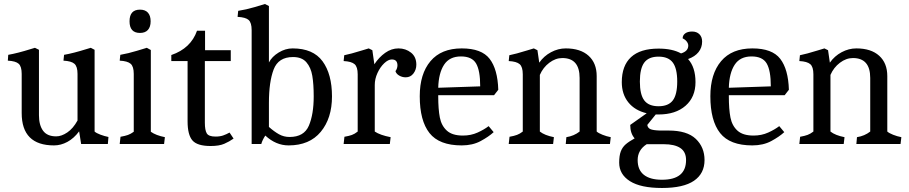

<svg xmlns="http://www.w3.org/2000/svg" viewBox="-20 -717 4528 956"><path d="M88 -154V-349Q88 -386 73 -399.5Q58 -413 19 -415L21 -444Q67 -452 134 -473L154 -479L174 -469V-143Q174 -94 194.5 -66Q215 -38 260 -38Q286 -38 315 -57.5Q344 -77 366 -117V-349Q366 -386 350.5 -399.5Q335 -413 296 -415L299 -444Q345 -452 412 -473L432 -479L451 -469V-62Q460 -54 480 -46.5Q500 -39 520 -35L517 0H384L374 -63Q348 -28 315.5 -10.5Q283 7 249 7Q88 7 88 -154Z M646 -61V-349Q646 -386 630.5 -399.5Q615 -413 576 -415L579 -444Q619 -451 661.5 -464Q704 -477 711 -479L731 -468V-61Q756 -43 801 -34L797 0H576L580 -36Q603 -40 617 -45Q631 -50 646 -61ZM625 -611Q625 -669 677 -669Q703 -669 716.5 -654Q730 -639 730 -611Q730 -583 716.5 -568Q703 -553 677 -553Q625 -553 625 -611Z M914 -113V-413H833V-443Q930 -476 961 -564H1001V-467H1129V-413H1000V-106Q1000 -69 1009.5 -53Q1019 -37 1053 -37Q1075 -37 1091 -42.5Q1107 -48 1123 -57L1143 -27Q1122 -12 1096.5 -1Q1071 10 1029 10Q962 10 938 -18Q914 -46 914 -113Z M1301 -42Q1286 -19 1281 0H1233V-567Q1233 -604 1218 -617.5Q1203 -631 1163 -633L1166 -663Q1205 -669 1247.5 -681.5Q1290 -694 1299 -697L1319 -687V-406Q1334 -435 1367.5 -455.5Q1401 -476 1437 -476Q1539 -476 1586 -412Q1633 -348 1633 -237Q1633 -128 1577 -60.5Q1521 7 1417 7Q1354 7 1301 -42ZM1542 -237Q1542 -298 1535 -339.5Q1528 -381 1505.5 -407Q1483 -433 1439 -433Q1366 -433 1342.5 -371Q1319 -309 1319 -205V-85Q1345 -62 1369 -48.5Q1393 -35 1422 -35Q1494 -35 1518 -91.5Q1542 -148 1542 -237Z M1761 -62V-347Q1761 -384 1745.5 -397.5Q1730 -411 1691 -413L1694 -442Q1725 -448 1783 -466L1816 -476L1834 -467L1844 -397Q1867 -432 1898 -454Q1929 -476 1964 -476Q2000 -476 2026.5 -455Q2053 -434 2053 -395Q2053 -370 2038.5 -351Q2024 -332 2000 -332Q1983 -332 1968 -340.5Q1953 -349 1949 -363Q1953 -367 1956 -375.5Q1959 -384 1959 -391Q1959 -421 1931 -421Q1913 -421 1893 -402Q1873 -383 1859.5 -353.5Q1846 -324 1846 -294V-62Q1873 -44 1925 -34L1921 0H1691L1695 -36Q1718 -40 1732 -45Q1746 -50 1761 -62Z M2070 -238Q2070 -349 2123.5 -412.5Q2177 -476 2279 -476Q2378 -476 2418 -424Q2458 -372 2461 -270L2440 -243H2162V-238Q2162 -173 2170 -132Q2178 -91 2205 -66.5Q2232 -42 2285 -42Q2325 -42 2358 -57Q2391 -72 2413 -89L2438 -59Q2413 -36 2373 -14.5Q2333 7 2279 7Q2167 7 2118.5 -54.5Q2070 -116 2070 -238ZM2275 -436Q2218 -436 2191 -394.5Q2164 -353 2162 -280L2371 -287Q2371 -366 2350.5 -401Q2330 -436 2275 -436Z M2583 -62V-347Q2583 -384 2567.5 -397.5Q2552 -411 2513 -413L2516 -442Q2547 -448 2605 -466L2638 -476L2656 -467L2665 -405Q2688 -438 2723.5 -457Q2759 -476 2797 -476Q2870 -476 2910.5 -439.5Q2951 -403 2951 -338V-62Q2960 -54 2980 -46Q3000 -38 3021 -34L3017 0H2797L2800 -34Q2838 -40 2866 -62V-329Q2866 -428 2780 -428Q2746 -428 2715 -404.5Q2684 -381 2668 -344V-62Q2692 -43 2738 -34L2734 0H2513L2517 -36Q2540 -40 2554.5 -45.5Q2569 -51 2583 -62Z M3063 93Q3063 58 3071 37Q3079 16 3095 2Q3111 -12 3140 -28Q3118 -53 3118 -95L3200 -153Q3141 -167 3108.5 -207.5Q3076 -248 3076 -308Q3076 -390 3122 -432.5Q3168 -475 3259 -475Q3328 -475 3371 -451Q3407 -462 3407 -490Q3407 -500 3399.5 -510Q3392 -520 3379 -526Q3379 -541 3391.5 -550.5Q3404 -560 3426 -560Q3449 -560 3462.5 -546.5Q3476 -533 3476 -510Q3476 -480 3458 -457.5Q3440 -435 3406 -423Q3443 -382 3443 -308Q3443 -234 3393.5 -190.5Q3344 -147 3259 -147H3245L3203 -95Q3205 -80 3218.5 -74Q3232 -68 3267 -67H3309Q3401 -67 3444.5 -25.5Q3488 16 3488 80Q3488 147 3435.5 183Q3383 219 3276 219Q3170 219 3116.5 185Q3063 151 3063 93ZM3352 -311Q3352 -376 3330 -405.5Q3308 -435 3259 -435Q3210 -435 3188 -405.5Q3166 -376 3166 -311Q3166 -246 3188 -217Q3210 -188 3259 -188Q3308 -188 3330 -217Q3352 -246 3352 -311ZM3396 80Q3396 39 3367.5 20Q3339 1 3285 1H3200Q3155 30 3155 80Q3155 129 3186 153.5Q3217 178 3276 178Q3396 178 3396 80Z M3517 -238Q3517 -349 3570.5 -412.5Q3624 -476 3726 -476Q3825 -476 3865 -424Q3905 -372 3908 -270L3887 -243H3609V-238Q3609 -173 3617 -132Q3625 -91 3652 -66.5Q3679 -42 3732 -42Q3772 -42 3805 -57Q3838 -72 3860 -89L3885 -59Q3860 -36 3820 -14.5Q3780 7 3726 7Q3614 7 3565.5 -54.5Q3517 -116 3517 -238ZM3722 -436Q3665 -436 3638 -394.5Q3611 -353 3609 -280L3818 -287Q3818 -366 3797.5 -401Q3777 -436 3722 -436Z M4030 -62V-347Q4030 -384 4014.5 -397.5Q3999 -411 3960 -413L3963 -442Q3994 -448 4052 -466L4085 -476L4103 -467L4112 -405Q4135 -438 4170.5 -457Q4206 -476 4244 -476Q4317 -476 4357.5 -439.5Q4398 -403 4398 -338V-62Q4407 -54 4427 -46Q4447 -38 4468 -34L4464 0H4244L4247 -34Q4285 -40 4313 -62V-329Q4313 -428 4227 -428Q4193 -428 4162 -404.5Q4131 -381 4115 -344V-62Q4139 -43 4185 -34L4181 0H3960L3964 -36Q3987 -40 4001.5 -45.5Q4016 -51 4030 -62Z"/></svg>

Font: Caladea
Style: Regular
Weight: 400
Designer: Carolina Giovagnoli and Andres Torresi
Foundry: Carolina Giovagnoli & Andres Torresi
Version: Version 1.001